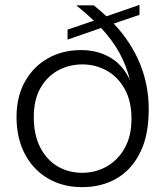

<svg xmlns="http://www.w3.org/2000/svg" viewBox="-20 -762 680 790"><path d="M314 -556Q380 -556 432.5 -526Q485 -496 515 -432Q500 -492 472 -543.5Q444 -595 396 -647L258 -599V-640L366 -677Q335 -707 294 -740H366Q393 -718 418 -695L554 -742V-701L448 -665Q592 -511 592 -312Q592 -205 556.5 -134Q521 -63 459.5 -27.5Q398 8 318 8Q238 8 177 -28Q116 -64 82 -129Q48 -194 48 -281Q48 -364 82.5 -426Q117 -488 177 -522Q237 -556 314 -556ZM318 -51Q373 -51 419 -77Q465 -103 493 -152.5Q521 -202 521 -273Q521 -346 493 -396Q465 -446 419 -471.5Q373 -497 319 -497Q264 -497 218.5 -472Q173 -447 146 -399Q119 -351 119 -281Q119 -207 145.5 -155.5Q172 -104 217 -77.5Q262 -51 318 -51Z"/></svg>

Font: Poppins Light
Style: Regular
Weight: 300
Designer: Ninad Kale (Devanagari), Jonny Pinhorn (Latin)
Version: Version 5.002